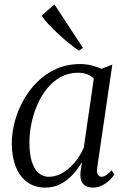

<svg xmlns="http://www.w3.org/2000/svg" viewBox="-20 -841 578 871"><path d="M421 -81Q417.5 -57 424.5 -48Q431.5 -39 440.5 -39Q450 -39 461.5 -46.5Q473 -54 486.5 -68.5L499 -49Q494.5 -42 481.2 -27.8Q468 -13.5 447.2 -1.8Q426.5 10 401 10Q373 10 357.5 -6.5Q342 -23 345 -59L352 -106Q335 -76.5 311 -50Q287 -23.5 255.8 -6.8Q224.5 10 186.5 10Q137 10 103 -15.2Q69 -40.5 51.2 -85.5Q33.5 -130.5 33.5 -190.5Q33.5 -238 46.8 -288.5Q60 -339 85.8 -385.5Q111.5 -432 149.2 -469.5Q187 -507 236.2 -528.8Q285.5 -550.5 345.5 -550.5Q369 -550.5 394.2 -544.5Q419.5 -538.5 440 -528.5L489.5 -548ZM405.5 -484.5Q393 -497.5 375 -504.2Q357 -511 334.5 -511Q292 -511 257.2 -492.5Q222.5 -474 195.8 -442Q169 -410 150.8 -369Q132.5 -328 123 -283Q113.5 -238 113.5 -193.5Q113.5 -141.5 124.5 -107.2Q135.5 -73 155.2 -56Q175 -39 200.5 -39Q227.5 -39 251.8 -50.5Q276 -62 296.8 -81Q317.5 -100 333.5 -123.2Q349.5 -146.5 360 -170.5ZM338.5 -611Q318.5 -624.5 293.8 -644.2Q269 -664 244.8 -686.5Q220.5 -709 200.2 -730.8Q180 -752.5 169 -770L227 -821L356 -624Z"/></svg>

Font: Merriweather 60pt Light
Style: Italic
Weight: 300
Italic angle: -7.8°
Version: Version 2.101